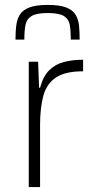

<svg xmlns="http://www.w3.org/2000/svg" viewBox="-20 -761 387 781"><path d="M97 0V-510H135L139 -404H143Q155 -450 180 -475Q205 -500 240.5 -509Q276 -518 318 -518V-471Q246 -471 208 -446Q170 -421 156.5 -372Q143 -323 143 -252V0ZM174 -741Q223 -741 249.5 -730.5Q276 -720 287.5 -701Q299 -682 301.5 -656.5Q304 -631 304 -600H268Q268 -635 264 -659Q260 -683 240.5 -695.5Q221 -708 174 -708Q128 -708 108 -695.5Q88 -683 83.5 -659Q79 -635 79 -600H43Q43 -631 46 -656.5Q49 -682 60.5 -701Q72 -720 99 -730.5Q126 -741 174 -741Z"/></svg>

Font: Saira ExtraLight
Style: Regular
Weight: 200
Designer: Hector Gatti with collaboration of the Omnibus-Type team
Foundry: Omnibus-Type
Version: Version 1.100; ttfautohint (v1.8.3)